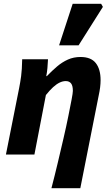

<svg xmlns="http://www.w3.org/2000/svg" viewBox="-20 -808 584 1004"><path d="M249 176Q266 111 282 43.5Q298 -24 312.5 -86.5Q327 -149 337.5 -201.5Q348 -254 354.5 -288Q361 -322 361 -333Q361 -360 351.5 -372Q342 -384 324 -384Q308 -384 291.5 -376Q275 -368 257.5 -352Q240 -336 220 -311L160 0H11L80 -347Q86 -377 90.5 -410Q95 -443 96 -498H231Q230 -475 228 -452.5Q226 -430 222 -410H225Q252 -438 278.5 -460.5Q305 -483 335 -496.5Q365 -510 401 -510Q456 -510 481 -478Q506 -446 506 -389Q506 -371 503.5 -351Q501 -331 496 -308L400 176ZM289 -571 360 -788H509L518 -772L391 -571Z"/></svg>

Font: Source Sans 3 ExtraBold
Style: Italic
Weight: 800
Italic angle: -11°
Version: Version 3.052;hotconv 1.1.0;makeotfexe 2.6.0